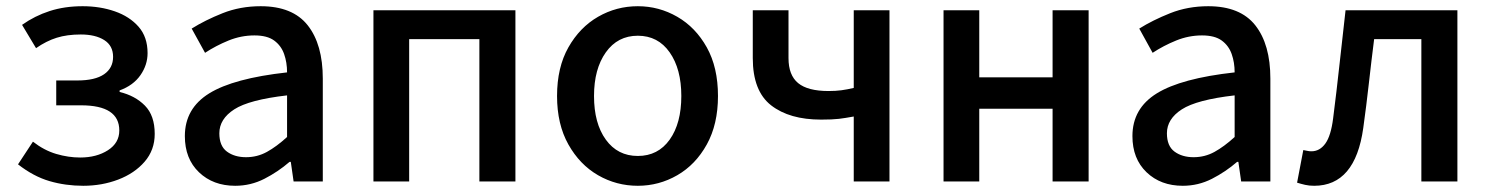

<svg xmlns="http://www.w3.org/2000/svg" viewBox="-20 -584 4797 618"><path d="M248 14Q191 14 139.5 -1Q88 -16 38 -55L86 -128Q122 -100 161 -88.5Q200 -77 238 -77Q291 -77 327.5 -100.5Q364 -124 364 -164Q364 -245 241 -245H161V-325H229Q286 -325 315 -345Q344 -365 344 -401Q344 -437 315.5 -455Q287 -473 240 -473Q196 -473 162.5 -462.5Q129 -452 96 -429L51 -504Q92 -533 140 -548.5Q188 -564 246 -564Q302 -564 349.5 -547.5Q397 -531 426 -498Q455 -465 455 -413Q455 -375 432 -342Q409 -309 365 -293V-288Q415 -276 446.5 -244Q478 -212 478 -153Q478 -101 445.5 -63.5Q413 -26 360.5 -6Q308 14 248 14Z M737 14Q666 14 620.5 -29.5Q575 -73 575 -146Q575 -235 653.5 -283.5Q732 -332 904 -351Q904 -383 894.5 -410Q885 -437 862.5 -453.5Q840 -470 799 -470Q756 -470 715.5 -453.5Q675 -437 640 -414L597 -492Q640 -519 696.5 -541.5Q753 -564 819 -564Q922 -564 970.5 -502.5Q1019 -441 1019 -331V0H925L916 -63H912Q875 -31 831 -8.5Q787 14 737 14ZM772 -78Q808 -78 839 -95Q870 -112 904 -143V-277Q782 -263 734 -232Q686 -201 686 -155Q686 -114 710.5 -96Q735 -78 772 -78Z M1182 0V-551H1639V0H1523V-458H1297V0Z M2033 14Q1964 14 1905 -20Q1846 -54 1809.5 -119Q1773 -184 1773 -275Q1773 -367 1809.5 -431.5Q1846 -496 1905 -530Q1964 -564 2033 -564Q2101 -564 2160 -530Q2219 -496 2255 -431.5Q2291 -367 2291 -275Q2291 -184 2255 -119Q2219 -54 2160 -20Q2101 14 2033 14ZM2033 -82Q2098 -82 2135.5 -134.5Q2173 -187 2173 -275Q2173 -362 2135.5 -415.5Q2098 -469 2033 -469Q1968 -469 1930 -415.5Q1892 -362 1892 -275Q1892 -187 1930 -134.5Q1968 -82 2033 -82Z M2728 0V-209Q2701 -204 2680.5 -201.5Q2660 -199 2623 -199Q2521 -199 2462 -245Q2403 -291 2403 -397V-551H2518V-397Q2518 -342 2549 -316.5Q2580 -291 2647 -291Q2670 -291 2688.5 -293.5Q2707 -296 2728 -301V-551H2843V0Z M3017 0V-551H3132V-335H3368V-551H3484V0H3368V-234H3132V0Z M3787 14Q3716 14 3670.5 -29.5Q3625 -73 3625 -146Q3625 -235 3703.5 -283.5Q3782 -332 3954 -351Q3954 -383 3944.5 -410Q3935 -437 3912.5 -453.5Q3890 -470 3849 -470Q3806 -470 3765.5 -453.5Q3725 -437 3690 -414L3647 -492Q3690 -519 3746.5 -541.5Q3803 -564 3869 -564Q3972 -564 4020.5 -502.5Q4069 -441 4069 -331V0H3975L3966 -63H3962Q3925 -31 3881 -8.5Q3837 14 3787 14ZM3822 -78Q3858 -78 3889 -95Q3920 -112 3954 -143V-277Q3832 -263 3784 -232Q3736 -201 3736 -155Q3736 -114 3760.5 -96Q3785 -78 3822 -78Z M4210 14Q4194 14 4181 11Q4168 8 4155 4L4175 -101Q4181 -100 4187.5 -98.5Q4194 -97 4201 -97Q4228 -97 4246 -122Q4264 -147 4271 -203Q4282 -289 4291.5 -376.5Q4301 -464 4311 -551H4671V0H4555V-458H4403Q4394 -387 4386 -315.5Q4378 -244 4368 -172Q4342 14 4210 14Z"/></svg>

Font: Source Han Sans TC Medium
Style: Regular
Weight: 500
Designer: Ryoko NISHIZUKA Ë•øÂ°öÊ∂ºÂ≠ê (kana, bopomofo & ideographs); Paul D. Hunt (Latin, Greek & Cyrillic); Sandoll Communicatio
Foundry: Adobe
Version: Version 2.004;hotconv 1.0.118;makeotfexe 2.5.65603